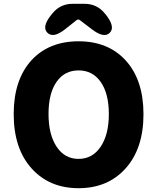

<svg xmlns="http://www.w3.org/2000/svg" viewBox="-20 -975 826 1009"><path d="M146 -659Q238 -758 393 -758Q548 -758 640 -658Q734 -555 734 -375Q734 -195 640.5 -90.5Q547 14 393 14Q239 14 145.5 -90.5Q52 -195 52 -375.5Q52 -556 146 -659ZM277.5 -204Q320 -140 393 -140Q466 -140 509 -204Q552 -268 552 -375.5Q552 -483 509.5 -544Q467 -605 393 -605Q319 -605 277 -544.5Q235 -484 235 -376Q235 -268 277.5 -204ZM323 -822Q260 -772 229 -803Q199 -833 247 -894L255 -904Q296 -955 362 -955H424Q490 -955 531 -904L537 -897Q587 -833 557 -803Q527 -772 463 -821L400 -869Q391 -876 382 -869Z"/></svg>

Font: Resource Han Rounded KR Heavy
Style: Regular
Weight: 900
Designer: Cyano Hao (round all glyphs); Ryoko NISHIZUKA 西塚涼子 (kana, bopomofo & ideographs); Paul D. Hunt (Latin, Greek & Cyrillic)
Foundry: Cyano Hao
Version: 0.990